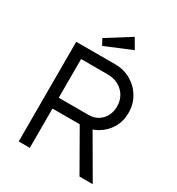

<svg xmlns="http://www.w3.org/2000/svg" viewBox="-209 -1036 1078 1168"><g transform="rotate(30 330.0 -452.0)"><path d="M100 0V-700H374Q435 -700 484.5 -671.5Q534 -643 563 -594Q592 -545 592 -483Q592 -425 564 -378Q536 -331 488 -303.5Q440 -276 380 -276H178V0ZM527 0 351 -308 426 -334 620 0ZM178 -352H387Q424 -352 452 -369Q480 -386 496 -415.5Q512 -445 512 -483Q512 -524 493 -556Q474 -588 440.5 -606Q407 -624 364 -624H178ZM249 -757 226 -799 393 -904 434 -834Z"/></g></svg>

Font: Our Lexend Light
Style: Regular
Weight: 300
Designer: Bonnie Shaver-Troup, Thomas Jockin
Foundry: Lexend
Version: Version 1.007